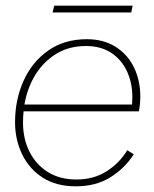

<svg xmlns="http://www.w3.org/2000/svg" viewBox="-20 -647 542 676"><path d="M247 9Q178 9 130.5 -21.5Q83 -52 58 -103.5Q33 -155 33 -217Q33 -295 62.5 -361.5Q92 -428 149 -468.5Q206 -509 286 -509Q344 -509 386.5 -482.5Q429 -456 451.5 -410Q474 -364 474 -307Q474 -282 469 -255H63Q61 -236 61 -216Q61 -158 84 -112.5Q107 -67 149 -41Q191 -15 249 -15Q310 -15 355.5 -44Q401 -73 428 -118L451 -104Q420 -55 369 -23Q318 9 247 9ZM283 -485Q223 -485 178 -457.5Q133 -430 104.5 -383.5Q76 -337 66 -279H445Q446 -294 446 -305Q446 -355 427 -396Q408 -437 371.5 -461Q335 -485 283 -485ZM447 -627 442 -603H165L171 -627Z"/></svg>

Font: Prodigy Sans ExtraLight
Style: Italic
Weight: 200
Italic angle: -13°
Designer: Wei Huang
Foundry: Wei Huang
Version: Version 1.003; ttfautohint (v1.8.3)